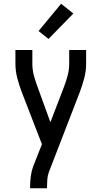

<svg xmlns="http://www.w3.org/2000/svg" viewBox="-20 -786 540 1021"><path d="M140 215V208Q140 180 143.5 153Q147 126 156 100L203 -19L95 -298Q82 -333 72 -370.5Q62 -408 62 -447V-520H152V-447Q152 -431 154 -415.5Q156 -400 160 -385Q164 -370 169 -355Q174 -340 179 -326L248 -136L321 -326Q332 -355 340 -385.5Q348 -416 348 -447V-520H438V-447Q438 -408 428 -370.5Q418 -333 405 -298L240 129Q233 148 231.5 168Q230 188 230 208V215ZM238 -579 185 -621 305 -766 370 -714Z"/></svg>

Font: Iosevka Term Curly Medium
Style: Regular
Weight: 500
Designer: Belleve Invis
Foundry: Belleve Invis
Version: Version 32.3.0